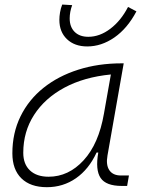

<svg xmlns="http://www.w3.org/2000/svg" viewBox="-20 -795 626 826"><path d="M181.6 10.3Q110.8 10.3 72 -27.8Q33.2 -65.9 33.2 -135.3Q33.2 -223.1 68.4 -294.7Q103.5 -366.2 167 -417Q230.5 -467.8 316.4 -495.1Q402.3 -522.5 503.4 -522.5H512.2L442.4 -126Q435.1 -85.4 450.4 -62.7Q465.8 -40 500.5 -40H534.7L526.9 4.9H503.9Q436 4.9 412.8 -29.5Q389.6 -64 402.8 -138.7H395.5Q362.3 -66.9 306.9 -28.3Q251.5 10.3 181.6 10.3ZM189 -34.7Q274.9 -34.7 339.8 -105.5Q404.8 -176.3 427.2 -306.2L457 -474.6Q341.8 -463.4 257.3 -418Q172.9 -372.6 126.5 -300.5Q80.1 -228.5 80.1 -137.7Q80.1 -88.9 108.9 -61.8Q137.7 -34.7 189 -34.7ZM355.5 -595.2Q300.8 -595.2 268.1 -626.5Q235.4 -657.7 235.4 -709.5Q235.4 -724.6 238.3 -741.7Q241.2 -758.8 247.6 -775.4L290.5 -772.9Q279.8 -743.7 279.8 -715.8Q279.8 -679.2 301 -658Q322.3 -636.7 359.9 -636.7Q409.2 -636.7 454.8 -671.4Q500.5 -706.1 530.8 -765.1L566.9 -746.1Q528.3 -672.9 472.4 -634Q416.5 -595.2 355.5 -595.2Z"/></svg>

Font: Cascadia Code NF ExtraLight
Style: Italic
Weight: 200
Italic angle: -10°
Monospace: yes
Designer: Aaron Bell
Foundry: Saja Typeworks
Version: Version 2404.023; ttfautohint (v1.8.4)